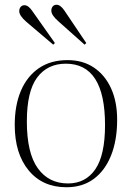

<svg xmlns="http://www.w3.org/2000/svg" viewBox="-20 -774 555 808"><path d="M260 14Q159 14 100.5 -57Q42 -128 42 -248Q42 -331 68 -392Q94 -453 143.5 -487Q193 -521 264 -521Q329 -521 375.5 -489.5Q422 -458 447.5 -402Q473 -346 473 -270Q473 -184 447.5 -120Q422 -56 374.5 -21Q327 14 260 14ZM266 -2Q340 -2 381 -61.5Q422 -121 422 -248Q422 -506 257 -506Q180 -506 136.5 -448Q93 -390 93 -263Q93 -130 139 -66Q185 -2 266 -2ZM336 -586 226 -684Q196 -710 196 -729Q196 -740 202 -747Q208 -754 218 -754Q234 -754 250 -731L343 -593ZM204 -586 91 -682Q61 -708 61 -727Q61 -738 67 -745Q73 -752 83 -752Q99 -752 115 -729L211 -593Z"/></svg>

Font: Display Extralight
Style: Regular
Weight: 200
Designer: Latin by Veronika Burian and Jose Scaglione. Greek by Irene Vlachou. Cyrillic by Vera Evstafieva.
Foundry: TypeTogether
Version: Version 3.002